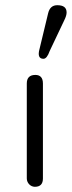

<svg xmlns="http://www.w3.org/2000/svg" viewBox="-20 -718 276 738"><path d="M145 -397C145 -419 135 -430 116 -430C94 -430 83 -419 83 -397V-32C83 -15 97 0 114 0C135 0 145 -11 145 -32ZM227 -640C233 -652 236 -662 236 -670C236 -689 224 -698 200 -698C182 -698 170 -688 165 -667L132 -530C125 -505 130 -492 147 -492C156 -492 164 -502 171 -522Z"/></svg>

Font: GFS Decker
Style: Normal
Weight: 400
Foundry: George D. Matthiopoulos
Version: Version 1.000